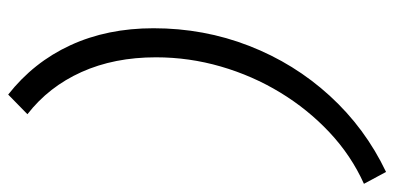

<svg xmlns="http://www.w3.org/2000/svg" viewBox="-267 -484 963 469"><g transform="rotate(90 214.5 -249.5)"><path d="M211 212Q132 150 90.5 60Q49 -30 49 -143Q49 -266 92 -376.5Q135 -487 214 -573.5Q293 -660 400 -711L429 -657Q360 -626 303.5 -573Q247 -520 206 -452.5Q165 -385 142.5 -307.5Q120 -230 120 -149Q120 -47 156 33Q192 113 259 165Z"/></g></svg>

Font: Red Hat Display VF
Style: Italic
Weight: 300
Italic angle: -12°
Designer: Pentagram, MCKL
Foundry: Pentagram, MCKL
Version: Version 1.010